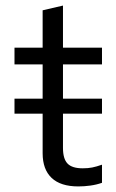

<svg xmlns="http://www.w3.org/2000/svg" viewBox="-20 -659 418 689"><path d="M261 10Q197.6 10 165.3 -20.5Q133 -51 133 -109V-251H32V-305H133V-428H32V-488H133V-622L206 -639V-488H346V-428H206V-305H346V-251H206V-128Q206 -89.1 222.3 -72.1Q238.5 -55 277 -55Q296 -55 311 -58Q326 -61 346 -68V-3Q326 4 304 7Q282 10 261 10Z"/></svg>

Font: Red Hat Text VF
Style: Regular
Weight: 300
Designer: Pentagram, MCKL
Foundry: Pentagram, MCKL
Version: Version 1.023